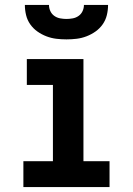

<svg xmlns="http://www.w3.org/2000/svg" viewBox="-20 -760 540 780"><path d="M75 0V-105H195V-415H89V-520H319V-105H425V0ZM250 -600Q229 -600 208.5 -602.5Q188 -605 168.5 -612.5Q149 -620 132 -632Q115 -644 103 -661Q91 -678 86 -698.5Q81 -719 81 -740H179Q179 -727 184.5 -715Q190 -703 200.5 -695.5Q211 -688 224 -685.5Q237 -683 250 -683Q263 -683 276 -685.5Q289 -688 299.5 -695.5Q310 -703 315.5 -715Q321 -727 321 -740H419Q419 -719 414 -698.5Q409 -678 397 -661Q385 -644 368 -632Q351 -620 331.5 -612.5Q312 -605 291.5 -602.5Q271 -600 250 -600Z"/></svg>

Font: Iosevka Extrabold
Style: Regular
Weight: 800
Monospace: yes
Designer: Belleve Invis
Foundry: Belleve Invis
Version: Version 32.5.0; ttfautohint (v1.8.4)